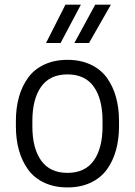

<svg xmlns="http://www.w3.org/2000/svg" viewBox="-20 -800 584 831"><path d="M48.8 -252.9V-276.9Q48.8 -333 62 -380.1Q75.2 -427.2 101.6 -463.6Q127.9 -500 171.6 -520.5Q215.3 -541 272 -541Q328.6 -541 372.3 -520.5Q416 -500 442.4 -463.6Q468.8 -427.2 481.9 -380.1Q495.1 -333 495.1 -276.9V-252.9Q495.1 -196.8 481.9 -149.7Q468.8 -102.5 442.4 -66.2Q416 -29.8 372.3 -9.3Q328.6 11.2 272 11.2Q215.3 11.2 171.6 -9.3Q127.9 -29.8 101.6 -66.2Q75.2 -102.5 62 -149.7Q48.8 -196.8 48.8 -252.9ZM423.8 -252.9V-276.9Q423.8 -371.1 386 -424.6Q348.1 -478 272 -478Q195.8 -478 158 -424.6Q120.1 -371.1 120.1 -276.9V-252.9Q120.1 -158.7 158 -105.2Q195.8 -51.8 272 -51.8Q348.1 -51.8 386 -105.2Q423.8 -158.7 423.8 -252.9ZM392.1 -779.8H460L365.2 -613.8H301.8ZM263.2 -779.8H330.1L242.2 -613.8H179.2Z"/></svg>

Font: Cooper Hewitt
Style: Book
Weight: 705
Designer: Village Type and Design LLC
Foundry: Cooper Hewitt Smithsonian Design Museum
Version: 1.000